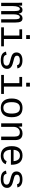

<svg xmlns="http://www.w3.org/2000/svg" viewBox="2013 -2778 774 4841"><g transform="rotate(90 2400.5 -358.0)"><path d="M259.3 0V-335Q259.3 -410.2 247.3 -440.2Q235.4 -470.2 203.6 -470.2Q172.4 -470.2 153.1 -423.3Q133.8 -376.5 133.8 -296.4V0H51.3V-415.5Q51.3 -507.8 48.3 -528.3H121.1L124 -466.3V-442.9H125Q141.6 -492.7 167 -515.4Q192.4 -538.1 230.5 -538.1Q273.4 -538.1 294.7 -514.6Q315.9 -491.2 325.2 -442.4H326.2Q345.7 -494.1 372.8 -516.1Q399.9 -538.1 441.4 -538.1Q499 -538.1 523.9 -496.1Q548.8 -454.1 548.8 -352.1V0H466.8V-335Q466.8 -410.2 454.8 -440.2Q442.9 -470.2 411.1 -470.2Q378.9 -470.2 360.1 -429.2Q341.3 -388.2 341.3 -306.2V0Z M963.9 -69.3H1149.4V0H669.9V-69.3H876V-459H720.2V-528.3H963.9ZM866.2 -630.9V-724.6H963.9V-630.9Z M1717.8 -150.9Q1717.8 -75.7 1660.9 -33Q1604 9.8 1503.4 9.8Q1402.8 9.8 1350.3 -21.7Q1297.9 -53.2 1281.7 -121.1L1359.4 -136.2Q1368.7 -94.2 1399.2 -75Q1429.7 -55.7 1503.4 -55.7Q1635.3 -55.7 1635.3 -139.2Q1635.3 -170.4 1611.3 -189.7Q1587.4 -209 1538.1 -221.2Q1409.2 -252.9 1374.5 -271Q1339.8 -289.1 1321.3 -316.2Q1302.7 -343.3 1302.7 -383.8Q1302.7 -455.6 1354.5 -496.1Q1406.2 -536.6 1504.4 -536.6Q1590.3 -536.6 1641.6 -504.2Q1692.9 -471.7 1705.6 -409.7L1626.5 -399.9Q1621.1 -435.1 1591.8 -453.1Q1562.5 -471.2 1504.4 -471.2Q1384.8 -471.2 1384.8 -397.5Q1384.8 -368.2 1405 -350.6Q1425.3 -333 1470.2 -322.3L1528.3 -307.1Q1607.9 -287.6 1642.8 -268.6Q1677.7 -249.5 1697.8 -220.9Q1717.8 -192.4 1717.8 -150.9Z M2164.1 -69.3H2349.6V0H1870.1V-69.3H2076.2V-459H1920.4V-528.3H2164.1ZM2066.4 -630.9V-724.6H2164.1V-630.9Z M2936 -264.6Q2936 -131.3 2874.8 -60.8Q2813.5 9.8 2697.8 9.8Q2584.5 9.8 2524.2 -61.5Q2463.9 -132.8 2463.9 -264.6Q2463.9 -400.9 2525.6 -469.5Q2587.4 -538.1 2700.7 -538.1Q2819.8 -538.1 2877.9 -470.2Q2936 -402.3 2936 -264.6ZM2843.8 -264.6Q2843.8 -369.6 2810.3 -421.4Q2776.9 -473.1 2702.1 -473.1Q2626.5 -473.1 2591.3 -420.4Q2556.2 -367.7 2556.2 -264.6Q2556.2 -162.1 2591.3 -108.6Q2626.5 -55.2 2696.8 -55.2Q2774.4 -55.2 2809.1 -107.4Q2843.8 -159.7 2843.8 -264.6Z M3424.3 0V-339.4Q3424.3 -405.8 3398.7 -438Q3373 -470.2 3316.9 -470.2Q3256.3 -470.2 3217.5 -426Q3178.7 -381.8 3178.7 -306.2V0H3090.8V-415.5Q3090.8 -507.8 3087.9 -528.3H3170.9Q3171.4 -525.9 3171.9 -515.1Q3172.4 -504.4 3173.1 -490.5Q3173.8 -476.6 3174.8 -438H3176.3Q3227.5 -538.1 3345.2 -538.1Q3429.7 -538.1 3471.2 -492.4Q3512.7 -446.8 3512.7 -352.1V0Z M3757.8 -245.6Q3757.8 -156.7 3797.1 -106.4Q3836.4 -56.2 3904.8 -56.2Q3955.1 -56.2 3992.9 -77.9Q4030.8 -99.6 4043.5 -137.2L4120.6 -115.2Q4099.1 -54.7 4041.7 -22.5Q3984.4 9.8 3904.8 9.8Q3789.6 9.8 3727.5 -62Q3665.5 -133.8 3665.5 -267.6Q3665.5 -397.9 3726.3 -468Q3787.1 -538.1 3901.9 -538.1Q4016.6 -538.1 4075.7 -468.3Q4134.8 -398.4 4134.8 -257.3V-245.6ZM3902.8 -473.1Q3837.4 -473.1 3799.3 -430.4Q3761.2 -387.7 3758.8 -313H4043.9Q4030.3 -473.1 3902.8 -473.1Z M4718.3 -150.9Q4718.3 -75.7 4661.4 -33Q4604.5 9.8 4503.9 9.8Q4403.3 9.8 4350.8 -21.7Q4298.3 -53.2 4282.2 -121.1L4359.9 -136.2Q4369.1 -94.2 4399.7 -75Q4430.2 -55.7 4503.9 -55.7Q4635.7 -55.7 4635.7 -139.2Q4635.7 -170.4 4611.8 -189.7Q4587.9 -209 4538.6 -221.2Q4409.7 -252.9 4375 -271Q4340.3 -289.1 4321.8 -316.2Q4303.2 -343.3 4303.2 -383.8Q4303.2 -455.6 4355 -496.1Q4406.7 -536.6 4504.9 -536.6Q4590.8 -536.6 4642.1 -504.2Q4693.4 -471.7 4706.1 -409.7L4627 -399.9Q4621.6 -435.1 4592.3 -453.1Q4563 -471.2 4504.9 -471.2Q4385.3 -471.2 4385.3 -397.5Q4385.3 -368.2 4405.5 -350.6Q4425.8 -333 4470.7 -322.3L4528.8 -307.1Q4608.4 -287.6 4643.3 -268.6Q4678.2 -249.5 4698.2 -220.9Q4718.3 -192.4 4718.3 -150.9Z"/></g></svg>

Font: Cousine
Style: Regular
Weight: 400
Monospace: yes
Designer: Steve Matteson
Foundry: Monotype Imaging Inc.
Version: Version 1.21